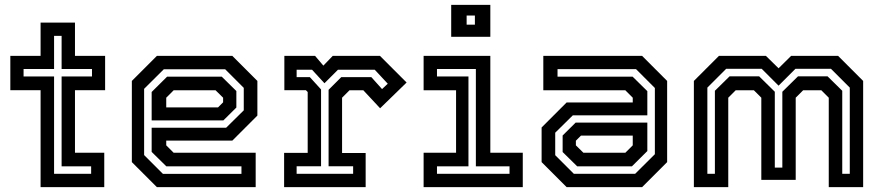

<svg xmlns="http://www.w3.org/2000/svg" viewBox="-20 -770 3626 790"><path d="M147 0V-399H22.5V-540H147V-677H288.5V-540H412.5V-399H288.5V-141.5H409V0ZM202.5 -55H355V-85.5H233.5V-455.5H358.5V-486H233.5V-622.5H202.5V-486H77V-455.5H202.5Z M936 -540 1039 -437V-294.5L936 -191.5H664V-172L694.5 -141.5H1032V0H625.5L522.5 -103V-437L625.5 -540ZM892.5 -454.5 952.5 -395.5V-327.5L899 -274.5H604V-391.5L667.5 -454.5ZM906.5 -485H654L573 -404.5V-132L650.5 -54.5H973.5V-85.5H664.5L604 -145V-244.5H910.5L983 -316V-408.5ZM867 -398.5H694.5L664 -368V-328H877L898 -349V-368Z M1149 0V-141H1246V-391.5L1238.5 -399H1150V-540H1276.5L1310.5 -500L1349 -540H1543.5L1653 -430.5L1544 -324.5L1475 -398.5H1418L1387.5 -368V-140.5H1484.5V0ZM1200.5 -55H1433V-86H1332V-400.5L1384 -452.5H1508L1552 -403.5L1575.5 -425.5L1522 -483H1370.5L1315 -427.5L1264 -483H1200.5V-452.5H1255L1301 -402V-86H1200.5Z M1836.5 -618.5V-750H1997.5V-618.5ZM1900 -668.5H1934V-706H1900ZM1723 0V-141.5H1856.5V-398.5H1723V-540H1997.5V-141.5H2131V0ZM1778 -55H2076.5V-85.5H1938V-486H1778V-455.5H1907.5V-85.5H1778Z M2311.5 0 2208.5 -103V-245.5L2311.5 -348.5H2583.5V-368L2553 -398.5H2215.5V-540H2622L2725 -437V-103L2622 0ZM2355 -85.5 2295 -144.5V-212.5L2348.5 -265.5H2643.5V-148.5L2580 -85.5ZM2341 -55H2593.5L2674.5 -135.5V-408L2597 -485.5H2274V-454.5H2583L2643.5 -395V-295.5H2337L2264.5 -224V-131.5ZM2380.5 -141.5H2553L2583.5 -172V-212H2370.5L2349.5 -191V-172Z M2835 0V-437L2938 -540H3131.5L3183.5 -489L3235 -540H3428.5L3531.5 -437V0H3390V-368L3359.5 -398.5H3284.5L3254 -368V-30H3112.5V-368L3082 -398.5H3007L2976.5 -368V0ZM2890.5 -55H2921.5V-396.5L2982 -456H3103.5L3168 -392.5V-80.5H3199V-392.5L3263.5 -456H3385L3445.5 -396.5V-55H3476.5V-409.5L3399 -487H3253L3183.5 -417.5L3114 -487H2968L2890.5 -409.5Z"/></svg>

Font: Tourney Thin SemiBold
Style: Regular
Weight: 600
Version: Version 1.015